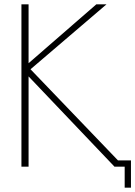

<svg xmlns="http://www.w3.org/2000/svg" viewBox="-20 -770 625 887"><path d="M585 -29V97H556V0H508V-1L112 -417V0H79V-750H112V-478L425 -750H472L121 -450L525 -29Z"/></svg>

Font: Poiret One
Style: Regular
Weight: 400
Designer: Denis Masharov (denis.masharov@gmail.com), Cyreal (Charset Expansion)
Foundry: Denis Masharov
Version: Version 1.101